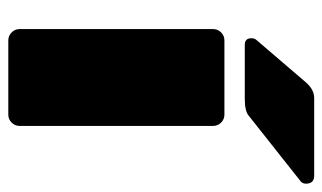

<svg xmlns="http://www.w3.org/2000/svg" viewBox="-177 -599 776 462"><g transform="rotate(90 211.0 -368.0)"><path d="M256 0H77Q66 0 58 -8Q50 -16 50 -27V-493Q50 -504 58 -512Q66 -520 77 -520H256Q267 -520 275 -512Q283 -504 283 -493V-27Q283 -16 275 -8Q267 0 256 0ZM216 -736H403Q422 -736 422 -716Q422 -709 417 -704L259 -579Q248 -569 218 -569H88Q72 -569 72 -585Q72 -593 77 -598L179 -717Q196 -736 216 -736Z"/></g></svg>

Font: Rubik One
Style: Regular
Weight: 400
Designer: Hubert and Fischer with Elvire Volk Leonovitch
Foundry: Hubert and Fischer with Elvire Volk Leonovitch
Version: Version 1.001